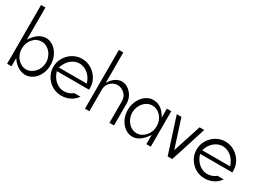

<svg xmlns="http://www.w3.org/2000/svg" viewBox="-28 -1406 2820 2080"><g transform="rotate(30 1382.5 -366.0)"><path d="M53 -737H108V-336Q123 -359 141 -380.5Q159 -402 180.5 -418.5Q202 -435 227.5 -445Q253 -455 282 -455Q319 -455 353 -437Q387 -419 412.5 -388Q438 -357 453 -315Q468 -273 468 -224Q468 -175 453 -133Q438 -91 412.5 -60.5Q387 -30 353 -12.5Q319 5 282 5Q263 5 240.5 -0.5Q218 -6 195 -19Q172 -32 149.5 -53Q127 -74 108 -104V-2H53ZM155 -349Q108 -299 108 -224Q108 -189 120 -157.5Q132 -126 153 -102.5Q174 -79 201.5 -65Q229 -51 260 -51Q291 -51 318.5 -65Q346 -79 367 -102.5Q388 -126 400 -157.5Q412 -189 412 -224Q412 -258 400 -289.5Q388 -321 367.5 -345Q347 -369 319 -383Q291 -397 260 -397Q228 -397 202 -385.5Q176 -374 155 -348Z M732 -455Q778 -455 820 -437Q862 -419 893.5 -387.5Q925 -356 944 -314Q963 -272 963 -224Q963 -219 963 -213Q963 -207 962 -202H559Q582 -128 630 -89.5Q678 -51 732 -51Q795 -51 842 -90H920Q886 -42 836.5 -18.5Q787 5 732 5Q685 5 643 -13Q601 -31 570 -62.5Q539 -94 521 -135.5Q503 -177 503 -224Q503 -271 521 -313Q539 -355 570.5 -386.5Q602 -418 643.5 -436.5Q685 -455 732 -455ZM909 -247Q885 -320 837 -358.5Q789 -397 732 -397Q705 -397 678.5 -387Q652 -377 629 -358Q606 -339 588 -311Q570 -283 559 -247Z M1082 -737V-355Q1097 -383 1115.5 -403Q1134 -423 1153.5 -435Q1173 -447 1192 -452.5Q1211 -458 1226 -458Q1260 -458 1289.5 -443Q1319 -428 1341.5 -403Q1364 -378 1377 -345Q1390 -312 1390 -276V-2H1333V-276Q1332 -301 1323.5 -322.5Q1315 -344 1296 -363Q1255 -401 1207 -401Q1183 -401 1160.5 -391.5Q1138 -382 1120.5 -365Q1103 -348 1092.5 -325.5Q1082 -303 1082 -276V-2H1027V-737Z M1850 -446V-2H1795V-117Q1771 -81 1748 -57.5Q1725 -34 1703 -20Q1681 -6 1661 -0.5Q1641 5 1622 5Q1584 5 1550.5 -12.5Q1517 -30 1491 -60.5Q1465 -91 1450 -133Q1435 -175 1435 -224Q1435 -273 1450.5 -315Q1466 -357 1491.5 -388Q1517 -419 1551 -437Q1585 -455 1622 -455Q1654 -455 1679.5 -446Q1705 -437 1725.5 -421Q1746 -405 1763 -383Q1780 -361 1795 -334V-446ZM1749 -349Q1704 -397 1643 -397Q1611 -397 1583.5 -383Q1556 -369 1535.5 -345Q1515 -321 1503 -289.5Q1491 -258 1491 -224Q1491 -189 1503 -157.5Q1515 -126 1535.5 -102.5Q1556 -79 1583.5 -65Q1611 -51 1643 -51Q1674 -51 1701.5 -65Q1729 -79 1750 -102.5Q1771 -126 1783 -157.5Q1795 -189 1795 -224Q1795 -260 1784 -291Q1773 -322 1749 -348Z M1976 -448 2089 -97Q2101 -133 2115.5 -178Q2130 -223 2145.5 -270.5Q2161 -318 2176 -364Q2191 -410 2203 -448H2261Q2242 -389 2224.5 -334Q2207 -279 2190 -224.5Q2173 -170 2155 -115Q2137 -60 2118 -2H2061Q2025 -117 1989.5 -225Q1954 -333 1918 -448Z M2524 -455Q2570 -455 2612 -437Q2654 -419 2685.5 -387.5Q2717 -356 2736 -314Q2755 -272 2755 -224Q2755 -219 2755 -213Q2755 -207 2754 -202H2351Q2374 -128 2422 -89.5Q2470 -51 2524 -51Q2587 -51 2634 -90H2712Q2678 -42 2628.5 -18.5Q2579 5 2524 5Q2477 5 2435 -13Q2393 -31 2362 -62.5Q2331 -94 2313 -135.5Q2295 -177 2295 -224Q2295 -271 2313 -313Q2331 -355 2362.5 -386.5Q2394 -418 2435.5 -436.5Q2477 -455 2524 -455ZM2701 -247Q2677 -320 2629 -358.5Q2581 -397 2524 -397Q2497 -397 2470.5 -387Q2444 -377 2421 -358Q2398 -339 2380 -311Q2362 -283 2351 -247Z"/></g></svg>

Font: Fundamental  Brigade Scvhlank
Style: Regular
Weight: 100
Designer: Peter Wiegel, original typeface by Arno Drescher 1935
Foundry: Peter Wiegel
Version: Version 0.000 2012 initial release